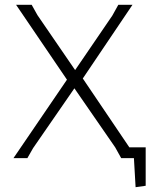

<svg xmlns="http://www.w3.org/2000/svg" viewBox="-20 -659 654 800"><path d="M538 0H485L460 -45L290 -291L118 -42L94 0H36L259 -327L47 -639H112L136 -596L293 -367L448 -594L473 -639H532L325 -332L519 -45H587V115L545 121Z"/></svg>

Font: t
Style: Regular
Weight: 300
Designer: Juan Pablo del Peral
Foundry: Huerta Tipografica
Version: Version 2.004; ttfautohint (v1.8.1)